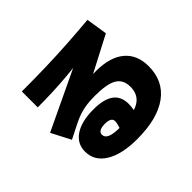

<svg xmlns="http://www.w3.org/2000/svg" viewBox="-182 -1037 1365 1365"><g transform="rotate(-45 500.0 -355.0)"><path d="M492 70Q338 70 251.5 17Q165 -36 165 -130Q165 -210 232.5 -255Q300 -300 419 -300Q523 -300 574 -263Q625 -226 625 -150Q625 -124 619.5 -94.5Q614 -65 605 -40L450 -55Q460 -80 465 -99.5Q470 -119 470 -131Q470 -170 405 -170Q371 -170 353 -160Q335 -150 335 -131Q335 -102 366.5 -88.5Q398 -75 467 -75Q600 -75 660 -111.5Q720 -148 720 -227Q720 -299 668 -330Q616 -361 495 -361Q448 -361 410.5 -356Q373 -351 338 -339.5Q303 -328 262 -307L159 -255L84 -400L572 -632L573 -616Q506 -607 439 -601.5Q372 -596 301 -593Q230 -590 150 -590V-750Q277 -750 391 -753Q505 -756 615 -763Q725 -770 840 -780L865 -620L336 -344L238 -430Q276 -440 326.5 -449Q377 -458 431.5 -465Q486 -472 537 -476Q588 -480 625 -480Q765 -480 840 -417.5Q915 -355 915 -239Q915 -91 805 -10.5Q695 70 492 70Z"/></g></svg>

Font: M PLUS 2 Black
Style: Regular
Weight: 900
Designer: Coji Morishita
Foundry: UNDERFOREST DESIGN
Version: Version 1.001